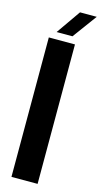

<svg xmlns="http://www.w3.org/2000/svg" viewBox="-147 -1021 560 1064"><g transform="rotate(15 133.5 -489.5)"><path d="M40 0V-800H190V0ZM74 -840 171 -979H267L165 -840Z"/></g></svg>

Font: Big Shoulders Display Thin Black
Style: Regular
Weight: 900
Version: Version 2.002